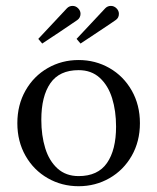

<svg xmlns="http://www.w3.org/2000/svg" viewBox="-20 -632 544 664"><path d="M40 -206Q40 -269.2 68.3 -319Q96.6 -368.8 145.1 -396.6Q193.6 -424.4 251.9 -424.4Q310 -424.4 358.6 -396.6Q407.1 -368.8 435.5 -319Q463.9 -269.2 463.9 -206Q463.9 -142.9 435.5 -93.2Q407.1 -43.5 358.6 -15.8Q310 12 251.9 12Q193.6 12 145.1 -15.8Q96.6 -43.5 68.3 -93.2Q40 -142.9 40 -206ZM381.4 -194.1Q381.4 -248.4 367.7 -292.4Q354 -336.4 325 -362.9Q296 -389.4 251.9 -389.4Q185.5 -389.4 154.2 -344.2Q122.9 -299 122.9 -217.9Q122.9 -163.5 136.4 -119.6Q149.9 -75.6 178.9 -49.3Q208 -23 251.9 -23Q318.5 -23 349.9 -68.2Q381.4 -113.5 381.4 -194.1ZM363.4 -611.6Q374.4 -611.6 382.8 -603.3Q391.2 -595 391.2 -584.1Q391.2 -570 379.9 -562.5L362.4 -550.5Q335.6 -532.6 306.2 -513Q276.9 -493.4 258.5 -481.4L244.8 -497.5L344.1 -603.5Q352.1 -611.6 363.4 -611.6ZM231 -611.6Q242 -611.6 250.2 -603.3Q258.5 -595 258.5 -584.1Q258.5 -578 255.7 -572.2Q252.9 -566.5 247.1 -562.5Q226 -548.1 186.8 -521.7Q147.5 -495.2 126 -481.4L112.4 -497.5L211.6 -603.5Q219.5 -611.6 231 -611.6Z"/></svg>

Font: Didactic
Style: Regular
Weight: 400
Designer: Tyler Finck
Foundry: Etcetera Type Co
Version: Version 3.007;FEAKit 1.0